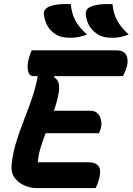

<svg xmlns="http://www.w3.org/2000/svg" viewBox="-20 -956 674 976"><path d="M552 -935Q556 -887 576 -851Q596 -815 634 -781Q597 -764 551 -764Q503 -764 479 -780Q425 -814 417 -876Q414 -893 419 -903Q424 -913 437 -920Q455 -929 485 -933Q515 -937 552 -935ZM340 -935Q344 -887 363.5 -851Q383 -815 422 -781Q384 -764 338 -764Q290 -764 266 -780Q238 -797 223.5 -821Q209 -845 204 -876Q201 -893 206.5 -903Q212 -913 225 -920Q242 -929 272 -933Q302 -937 340 -935ZM165 0Q137 0 106 -12.5Q75 -25 55 -51.5Q35 -78 39 -120Q45 -177 62 -232.5Q79 -288 100.5 -342.5Q122 -397 141.5 -453.5Q161 -510 172 -569H150Q128 -569 122.5 -596Q117 -623 126 -657Q130 -672 133.5 -681.5Q137 -691 141 -700H574Q609 -700 621.5 -676.5Q634 -653 625 -618Q621 -604 615.5 -591.5Q610 -579 605 -569H257L254 -564Q274 -552 278.5 -531.5Q283 -511 278 -482Q274 -460 268 -437.5Q262 -415 254 -393H440Q463 -393 476.5 -379Q490 -365 494 -344Q498 -323 492 -302Q490 -294 487.5 -289Q485 -284 483 -279H212Q197 -241 186 -204Q175 -167 172 -131H432Q465 -131 480 -112.5Q495 -94 485 -52Q477 -20 466 0Z"/></svg>

Font: Recursive Mn Csl St
Style: Bold Italic
Weight: 700
Italic angle: -15°
Monospace: yes
Version: Version 1.079;hotconv 1.0.112;makeotfexe 2.5.65598; ttfautoh